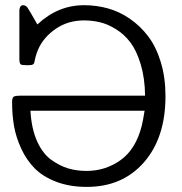

<svg xmlns="http://www.w3.org/2000/svg" viewBox="-20 -714 707 745"><path d="M26.9 -317.9Q26.9 -335 33.4 -338.9Q40 -342.8 57.1 -342.8H543Q542 -411.6 525.9 -464.8Q509.8 -518.1 485.8 -549.6Q461.9 -581.1 429.4 -601.1Q397 -621.1 366.9 -627.9Q336.9 -634.8 306.2 -634.8Q244.1 -634.8 196.5 -602.3Q148.9 -569.8 127.9 -522Q121.1 -505.9 117.4 -491Q113.8 -476.1 112.8 -470.9Q111.8 -465.8 106.4 -463.4Q101.1 -460.9 85.9 -460.9Q65.9 -460.9 61 -463.9Q56.2 -466.8 55.2 -481V-674.8Q57.1 -693.8 68.8 -693.8Q80.1 -693.8 86.4 -684.8Q92.8 -675.8 125 -619.1Q205.1 -694.3 307.1 -693.8Q354 -693.8 398.9 -681.4Q443.8 -668.9 484.4 -640.9Q524.9 -612.8 555.4 -572.5Q585.9 -532.2 604 -472.7Q622.1 -413.1 622.1 -340.8Q622.1 -179.7 538.6 -84.2Q455.1 11.2 316.9 11.2Q250 11.2 198 -8.8Q146 -28.8 114.5 -60.8Q83 -92.8 62.5 -137Q42 -181.2 34.4 -225.1Q26.9 -269 26.9 -317.9ZM98.1 -284.2Q102.1 -214.4 124 -165.8Q146 -117.2 179.4 -93.5Q212.9 -69.8 245.4 -60.3Q277.8 -50.8 315.9 -50.8Q389.2 -50.8 448 -92.8Q506.8 -134.8 529.8 -225.1Q534.7 -244.1 541 -284.2Z"/></svg>

Font: CMU Concrete
Style: Roman
Weight: 500
Version: Version 0.7.0